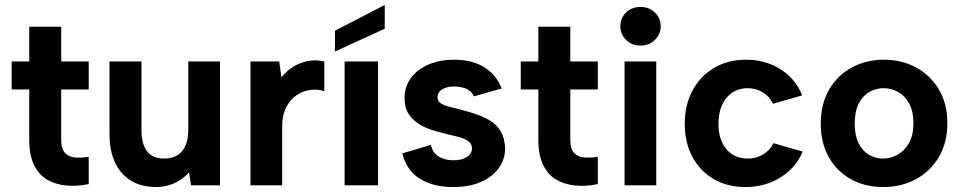

<svg xmlns="http://www.w3.org/2000/svg" viewBox="-20 -748 3881 775"><path d="M98 -500V-640H227V-500H338V-387H227V-184Q227 -145 244 -129Q261 -113 286.5 -112Q312 -111 338 -115V-5Q292 5 248.5 1Q205 -3 171 -22.5Q137 -42 117.5 -82Q98 -122 98 -184V-387H27V-500Z M868 0H751L743 -52Q718 -24 683.5 -8.5Q649 7 610 7Q552 7 510 -18Q468 -43 445 -90.5Q422 -138 422 -208V-500H551V-224Q551 -167 573.5 -137.5Q596 -108 643 -108Q690 -108 715 -138Q740 -168 740 -225V-500H868Z M991 -500H1107L1116 -436Q1137 -462 1163.5 -478.5Q1190 -495 1222 -501.5Q1254 -508 1289 -500V-380Q1262 -389 1232.5 -385Q1203 -381 1177.5 -364Q1152 -347 1135.5 -315.5Q1119 -284 1119 -236V0H991Z M1533 -728V-632L1332 -540V-624ZM1371 -500H1506V0H1371Z M1719 -163Q1725 -138 1739.5 -125Q1754 -112 1772.5 -106.5Q1791 -101 1810 -101Q1845 -101 1865 -114.5Q1885 -128 1885 -149Q1885 -167 1871 -177.5Q1857 -188 1835.5 -194Q1814 -200 1790 -205Q1763 -212 1732.5 -220.5Q1702 -229 1675 -245Q1648 -261 1630.5 -286.5Q1613 -312 1613 -351Q1613 -398 1638 -432.5Q1663 -467 1708.5 -487Q1754 -507 1814 -507Q1885 -507 1934 -477Q1983 -447 2005 -391L1893 -359Q1887 -373 1875 -382Q1863 -391 1846.5 -395Q1830 -399 1813 -399Q1784 -399 1765 -387.5Q1746 -376 1746 -356Q1746 -344 1753 -336.5Q1760 -329 1772.5 -324Q1785 -319 1801.5 -315Q1818 -311 1838 -306Q1869 -298 1900.5 -287.5Q1932 -277 1958.5 -261Q1985 -245 2001 -218Q2017 -191 2019 -150Q2019 -106 1994 -70.5Q1969 -35 1922 -14Q1875 7 1808 7Q1730 7 1675.5 -26Q1621 -59 1604 -129Z M2153 -500V-640H2282V-500H2393V-387H2282V-184Q2282 -145 2299 -129Q2316 -113 2341.5 -112Q2367 -111 2393 -115V-5Q2347 5 2303.5 1Q2260 -3 2226 -22.5Q2192 -42 2172.5 -82Q2153 -122 2153 -184V-387H2082V-500Z M2501 -500H2629V0H2501ZM2566 -564Q2530 -564 2507 -587Q2484 -610 2484 -642Q2484 -675 2507 -697.5Q2530 -720 2566 -720Q2600 -720 2623.5 -697.5Q2647 -675 2647 -642Q2647 -610 2623.5 -587Q2600 -564 2566 -564Z M2989 7Q2916 7 2861 -25Q2806 -57 2775 -114.5Q2744 -172 2744 -248Q2744 -325 2775.5 -383Q2807 -441 2862.5 -474Q2918 -507 2991 -507Q3070 -507 3131 -468Q3192 -429 3218 -363L3100 -329Q3087 -358 3059.5 -375Q3032 -392 2997 -392Q2962 -392 2935.5 -374Q2909 -356 2894.5 -324Q2880 -292 2880 -249Q2880 -184 2912 -146Q2944 -108 2998 -108Q3032 -108 3060 -124.5Q3088 -141 3102 -170L3220 -136Q3193 -71 3130.5 -32Q3068 7 2989 7Z M3545 7Q3472 7 3415 -24.5Q3358 -56 3325.5 -113.5Q3293 -171 3293 -249Q3293 -328 3326.5 -386Q3360 -444 3418 -475.5Q3476 -507 3548 -507Q3620 -507 3678 -475.5Q3736 -444 3770 -386.5Q3804 -329 3804 -251Q3804 -172 3769.5 -114Q3735 -56 3676.5 -24.5Q3618 7 3545 7ZM3544 -108Q3575 -108 3603 -123.5Q3631 -139 3649 -170.5Q3667 -202 3667 -251Q3667 -298 3650 -329.5Q3633 -361 3605.5 -376.5Q3578 -392 3546 -392Q3515 -392 3488.5 -376.5Q3462 -361 3446 -329.5Q3430 -298 3430 -249Q3430 -202 3445.5 -170.5Q3461 -139 3487 -123.5Q3513 -108 3544 -108Z"/></svg>

Font: Albert Sans
Style: Bold
Weight: 700
Designer: Andreas Rasmussen
Foundry: a.Foundry
Version: Version 1.025